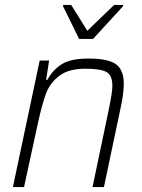

<svg xmlns="http://www.w3.org/2000/svg" viewBox="-20 -754 574 774"><path d="M140 -510H178L166 -432H171Q193 -473 229.5 -495.5Q266 -518 336 -518Q416 -518 447.5 -495Q479 -472 479 -417Q479 -376 466 -318L399 0H353L418 -310Q433 -382 433 -408Q433 -450 409.5 -463.5Q386 -477 324 -477Q256 -477 218.5 -448Q181 -419 165.5 -377Q150 -335 134 -263L77 0H32ZM299 -597 234 -729 235 -734H267L332 -630L440 -734H477L476 -729L355 -597Z"/></svg>

Font: Saira Semi Condensed ExtraLight
Style: Italic
Weight: 200
Width: 4
Italic angle: -12°
Designer: Hector Gatti with collaboration of the Omnibus-Type team
Foundry: Omnibus-Type
Version: Version 1.001; ttfautohint (v1.8)